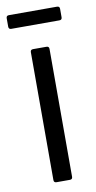

<svg xmlns="http://www.w3.org/2000/svg" viewBox="-95 -683 359 719"><g transform="rotate(-10 84.5 -323.5)"><path d="M50 -10V-496Q50 -506 60 -506H111Q121 -506 121 -496V-10Q121 0 111 0H60Q50 0 50 -10ZM-17 -605V-637Q-17 -647 -7 -647H176Q186 -647 186 -637V-605Q186 -595 176 -595H-7Q-17 -595 -17 -605Z"/></g></svg>

Font: Barlow Condensed
Style: Regular
Weight: 400
Width: 3
Designer: Jeremy Tribby
Foundry: Tribby Type
Version: Version 1.500